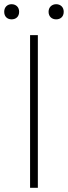

<svg xmlns="http://www.w3.org/2000/svg" viewBox="-33 -893 323 913"><path d="M110 0H147V-726H110ZM22 -801C43 -801 58 -814 58 -837C58 -859 43 -873 22 -873C2 -873 -13 -859 -13 -837C-13 -814 2 -801 22 -801ZM234 -801C255 -801 270 -814 270 -837C270 -859 255 -873 234 -873C214 -873 198 -859 198 -837C198 -814 214 -801 234 -801Z"/></svg>

Font: Noto Sans CJK HK Thin
Style: Regular
Weight: 100
Designer: Ryoko NISHIZUKA 西塚涼子 (kana, bopomofo & ideographs); Paul D. Hunt (Latin, Greek & Cyrillic); Sandoll Communications 산돌커뮤니
Foundry: Adobe
Version: Version 2.004;hotconv 1.0.118;makeotfexe 2.5.65603